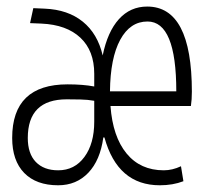

<svg xmlns="http://www.w3.org/2000/svg" viewBox="-20 -547 626 577"><path d="M154.8 9.8Q88.9 9.8 52.7 -27.3Q16.6 -64.5 16.6 -132.3Q16.6 -293.5 183.1 -293.5Q229.5 -293.5 263.2 -287.1V-325.2Q263.2 -394.5 221.7 -433.6Q180.2 -472.7 104.5 -476.1L70.3 -477.5L80.1 -522.5L114.3 -521Q184.1 -518.1 228.8 -481.9Q273.4 -445.8 288.6 -380.4Q303.2 -451.7 337.4 -489.5Q371.6 -527.3 422.4 -527.3Q556.6 -527.3 556.6 -271.5Q556.6 -247.6 553.7 -228.5H312Q318.8 -136.2 360.4 -85.7Q401.9 -35.2 472.2 -35.2Q498 -35.2 523.9 -47.4L531.2 -2.4Q499.5 9.8 460.4 9.8Q333.5 9.8 293.9 -133.8H290.5Q281.2 -65.4 245.4 -27.8Q209.5 9.8 154.8 9.8ZM263.2 -181.2V-244.1Q243.7 -247.6 221.9 -248Q200.2 -248.5 180.7 -248.5Q63.5 -248.5 63.5 -132.3Q63.5 -85.4 87.6 -60.3Q111.8 -35.2 154.8 -35.2Q204.1 -35.2 233.6 -75.2Q263.2 -115.2 263.2 -181.2ZM310.5 -272.5H509.8Q509.8 -482.4 423.3 -482.4Q371.1 -482.4 341.3 -427.5Q311.5 -372.6 310.5 -272.5Z"/></svg>

Font: Cascadia Mono NF ExtraLight
Style: Regular
Weight: 200
Monospace: yes
Designer: Aaron Bell
Foundry: Saja Typeworks
Version: Version 2404.023; ttfautohint (v1.8.4)